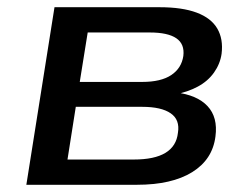

<svg xmlns="http://www.w3.org/2000/svg" viewBox="-20 -512 689 532"><path d="M53 0 131 -492H422Q485 -492 525 -477Q565 -462 582 -433Q599 -404 594 -363Q590 -335 573 -311Q556 -287 528 -272Q500 -257 464 -250L466 -256Q526 -249 555 -218Q584 -187 577 -134Q569 -70 512.5 -35Q456 0 359 0ZM167 -70H351Q408 -70 438.5 -88.5Q469 -107 473 -144Q479 -180 453 -198Q427 -216 374 -216H190ZM201 -285H374Q426 -285 454.5 -304Q483 -323 488 -357Q492 -390 468.5 -406Q445 -422 395 -422H223Z"/></svg>

Font: Nunito Sans 10pt SemiExpanded SemiBold
Style: Italic
Weight: 600
Width: 6
Italic angle: -9°
Designer: Vernon Adams
Foundry: Vernon Adams
Version: Version 3.101;gftools[0.9.27]